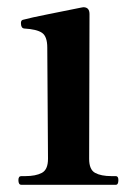

<svg xmlns="http://www.w3.org/2000/svg" viewBox="-20 -512 381 532"><path d="M39 0Q31 0 31 -13Q31 -24 39 -24H50Q79 -24 96 -33Q113 -42 113 -72L111 -380Q111 -411 96.5 -421Q82 -431 47 -433Q38 -434 38 -448Q38 -451 39 -453.5Q40 -456 43 -457Q65 -463 113 -472.5Q161 -482 205 -491L211 -492Q228 -492 228 -473L227 -72Q227 -42 243.5 -33Q260 -24 289 -24H301Q308 -24 308 -13Q308 0 301 0Z"/></svg>

Font: Shippori Mincho B1
Style: Bold
Weight: 700
Designer: FONTDASU
Foundry: FONTDASU / Google Inc. / but / Adobe
Version: Version 3.110; ttfautohint (v1.8.3)